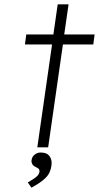

<svg xmlns="http://www.w3.org/2000/svg" viewBox="-20 -679 456 885"><path d="M95 -474 101 -520H226L246 -659H296L276 -520H416L410 -474H270L202 0H152L220 -474ZM125 186 108 162Q125 152 137 144Q149 136 155 128.5Q161 121 162 113Q162 111 162 110Q162 102 157 98Q152 94 143 90Q134 86 129.5 78.5Q125 71 125 63Q125 60 126 57Q128 43 140 33.5Q152 24 167 24Q195 24 206.5 38.5Q218 53 218 72Q218 78 217 85Q215 101 208.5 115Q202 129 190.5 140.5Q179 152 163 163Q147 174 125 186Z"/></svg>

Font: Lexend ExtLt
Style: Italic
Weight: 250
Italic angle: -8.13011°
Designer: Bonnie Shaver-Troup, Thomas Jockin
Foundry: Lexend
Version: Version 1.007